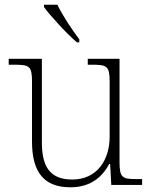

<svg xmlns="http://www.w3.org/2000/svg" viewBox="-20 -786 645 816"><path d="M307 -606H317V-619C288 -657 245 -721 224 -766H167V-756C192 -721 264 -642 307 -606ZM279 10C363 10 414 -32 444 -89H448L453 0H584V-25H558C501 -25 488 -30 488 -97V-536H353V-511H368C435 -511 446 -506 446 -438V-205C446 -107 393 -23 287 -23C183 -23 158 -90 158 -183V-536H17V-511H38C105 -511 116 -506 116 -439V-184C116 -51 170 10 279 10Z"/></svg>

Font: Noto Serif Georgian ExtraLight
Style: Regular
Weight: 200
Designer: Monotype Design Team, Akaki Razmadze
Foundry: Google LLC
Version: Version 2.003